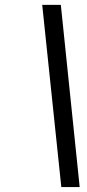

<svg xmlns="http://www.w3.org/2000/svg" viewBox="-20 -718 358 786"><path d="M229 -698.2 306.2 47.9H231L152.8 -698.2Z"/></svg>

Font: Linux Libertine O
Style: Semibold Italic
Weight: 600
Italic angle: -11.5°
Designer: Philipp H. Poll
Foundry: Philipp H. Poll
Version: Version 5.1.2